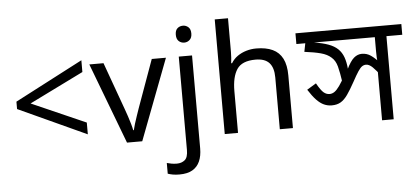

<svg xmlns="http://www.w3.org/2000/svg" viewBox="-60 -894 2747 1268"><g transform="rotate(-5 1313.5 -260.0)"><path d="M50 -284V-333L501 -568V-490L142 -313L501 -155V-77Z M754 0 551 -536H645L759 -220Q767 -198 776 -171Q785 -144 792 -119.5Q799 -95 802 -78H806Q810 -95 817.5 -120Q825 -145 834.5 -172Q844 -199 851 -220L965 -536H1059L855 0Z M1081 240Q1056 240 1037 236.5Q1018 233 1004 228V157Q1019 161 1035 164Q1051 167 1070 167Q1102 167 1123 149.5Q1144 132 1144 83V-536H1232V80Q1232 130 1216 166Q1200 202 1167 221Q1134 240 1081 240ZM1137 -681Q1137 -710 1152 -723.5Q1167 -737 1189 -737Q1209 -737 1224.5 -723.5Q1240 -710 1240 -681Q1240 -653 1224.5 -639Q1209 -625 1189 -625Q1167 -625 1152 -639Q1137 -653 1137 -681Z M1490 -537Q1490 -518 1488.5 -498Q1487 -478 1485 -462H1491Q1508 -490 1534 -508Q1560 -526 1592 -535.5Q1624 -545 1658 -545Q1723 -545 1766.5 -524.5Q1810 -504 1832 -461Q1854 -418 1854 -349V0H1767V-343Q1767 -408 1738 -440Q1709 -472 1647 -472Q1557 -472 1523.5 -421.5Q1490 -371 1490 -277V0H1402V-760H1490Z M2627 -622V-551H2522V0H2445V-353L2468 -290Q2437 -331 2414.5 -353Q2392 -375 2371 -375Q2357 -375 2345 -367Q2333 -359 2318 -336.5Q2303 -314 2278 -268Q2251 -219 2229 -187.5Q2207 -156 2182.5 -141.5Q2158 -127 2123 -127Q2096 -127 2071.5 -138Q2047 -149 2022.5 -174.5Q1998 -200 1970 -244L2031 -281Q2058 -233 2076 -218Q2094 -203 2115 -203Q2132 -203 2147.5 -213.5Q2163 -224 2181.5 -250Q2200 -276 2224 -321L2247 -354Q2273 -408 2297 -428.5Q2321 -449 2350 -449Q2383 -449 2409.5 -430.5Q2436 -412 2471 -374L2451 -373Q2447 -396 2446 -416.5Q2445 -437 2445 -458V-551H1925V-622ZM2206 -271Q2196 -339 2185.5 -379Q2175 -419 2149 -441Q2124 -464 2081 -475.5Q2038 -487 1973 -495L1988 -571L2042 -551Q2099 -542 2137 -528Q2175 -514 2198.5 -491.5Q2222 -469 2234 -436Q2246 -403 2250 -356Z"/></g></svg>

Font: hexbangla15
Style: Regular
Weight: 400
Designer: Jelle Bosma - Monotype Design Team
Foundry: Monotype Imaging Inc.
Version: Version 2.006